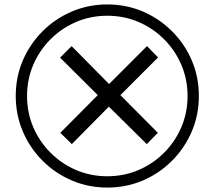

<svg xmlns="http://www.w3.org/2000/svg" viewBox="-20 -782 968 866"><path d="M304 -132 252 -183 421 -353 251 -522 303 -574 472 -403 643 -574 693 -523 523 -353 692 -183 642 -132 471 -301ZM464 64Q379 64 304 32Q229 0 172 -57Q115 -114 83 -189Q51 -264 51 -349Q51 -435 83 -509.5Q115 -584 172 -641Q229 -698 304 -730Q379 -762 464 -762Q550 -762 624.5 -730Q699 -698 756 -641Q813 -584 845 -509.5Q877 -435 877 -349Q877 -264 845 -189Q813 -114 756 -57Q699 0 624.5 32Q550 64 464 64ZM464 13Q539 13 604.5 -15Q670 -43 720 -93Q770 -143 798 -208.5Q826 -274 826 -349Q826 -424 798 -489.5Q770 -555 720 -605Q670 -655 604.5 -683Q539 -711 464 -711Q389 -711 323.5 -683Q258 -655 208 -605Q158 -555 130 -489.5Q102 -424 102 -349Q102 -274 130 -208.5Q158 -143 208 -93Q258 -43 323.5 -15Q389 13 464 13Z"/></svg>

Font: ltamil85
Style: Book
Weight: 400
Designer: Jelle Bosma - Monotype Design Team
Foundry: Monotype Imaging Inc.
Version: Version 2.003